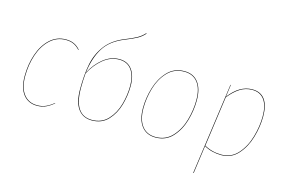

<svg xmlns="http://www.w3.org/2000/svg" viewBox="-111 -987 2151 1437"><g transform="rotate(15 965.0 -268.0)"><path d="M405 -477 402 -475Q381 -499 355 -511Q329 -523 294 -523Q224 -523 173 -475.5Q122 -428 95.5 -350Q69 -272 69 -182Q69 -92 107 -43.5Q145 5 212 5Q248 5 277.5 -8Q307 -21 337 -46L339 -44Q310 -19 279.5 -5Q249 9 212 9Q143 9 104 -40.5Q65 -90 65 -182Q65 -273 92 -352Q119 -431 171 -479Q223 -527 294 -527Q330 -527 357 -514.5Q384 -502 405 -477Z M851 -315Q851 -242 830 -168Q809 -94 761 -42.5Q713 9 635 9Q566 9 528.5 -42.5Q491 -94 491 -195Q491 -307 507.5 -390Q524 -473 573.5 -539Q623 -605 716 -642Q774 -665 806 -683Q838 -701 862 -728L864 -724Q840 -697 809.5 -680Q779 -663 719 -639Q612 -597 563.5 -519Q515 -441 501 -325Q536 -394 593.5 -441Q651 -488 718 -488Q783 -488 817 -441.5Q851 -395 851 -315ZM847 -316Q847 -393 814 -438.5Q781 -484 718 -484Q651 -484 594 -437Q537 -390 500 -318Q495 -259 495 -205Q495 5 635 5Q711 5 758.5 -46Q806 -97 826.5 -170.5Q847 -244 847 -316Z M982 -180Q982 -258 1006 -338Q1030 -418 1081.5 -472.5Q1133 -527 1212 -527Q1282 -527 1319.5 -478Q1357 -429 1357 -340Q1357 -262 1334 -182Q1311 -102 1260 -46.5Q1209 9 1129 9Q1059 9 1020.5 -40.5Q982 -90 982 -180ZM1353 -340Q1353 -428 1316.5 -475.5Q1280 -523 1212 -523Q1134 -523 1083 -469Q1032 -415 1009 -336Q986 -257 986 -180Q986 -92 1023 -43.5Q1060 5 1129 5Q1207 5 1257.5 -50Q1308 -105 1330.5 -184.5Q1353 -264 1353 -340Z M1570 -517H1573L1560 -422Q1639 -527 1738 -527Q1803 -527 1835.5 -482Q1868 -437 1868 -352Q1868 -272 1843.5 -188.5Q1819 -105 1767.5 -48Q1716 9 1639 9Q1565 9 1505 -25L1475 191L1471 192ZM1864 -352Q1864 -435 1832 -479Q1800 -523 1738 -523Q1687 -523 1644 -496Q1601 -469 1560 -417L1506 -29Q1566 5 1639 5Q1715 5 1765.5 -51.5Q1816 -108 1840 -191Q1864 -274 1864 -352Z"/></g></svg>

Font: Fira Sans Condensed Four
Style: Italic
Weight: 100
Width: 3
Italic angle: -8°
Designer: bBox Type GmbH & Carrois Corporate GbR & Edenspiekermann AG
Foundry: bBox Type GmbH & Carrois Corporate GbR & Edenspiekermann AG
Version: Version 4.301